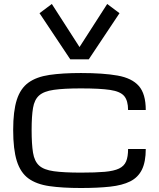

<svg xmlns="http://www.w3.org/2000/svg" viewBox="-20 -944 807 975"><path d="M391.1 10.7Q296.9 10.7 231 1.2Q165 -8.3 124.5 -37.8Q84 -67.4 65.4 -126.5Q46.9 -185.5 46.9 -284.2Q46.9 -379.9 65.4 -437.5Q84 -495.1 124.5 -524.4Q165 -553.7 231 -563.5Q296.9 -573.2 391.1 -573.2Q503.9 -573.2 576.9 -560.3Q649.9 -547.4 685.1 -507.3Q720.2 -467.3 720.2 -385.3H630.4Q630.4 -432.6 610.8 -456.1Q591.3 -479.5 539.6 -487.3Q487.8 -495.1 391.1 -495.1Q304.2 -495.1 253.4 -487.8Q202.6 -480.5 178.7 -459.2Q154.8 -438 147.7 -396Q140.6 -354 140.6 -284.2Q140.6 -211.9 147.7 -168.5Q154.8 -125 178.7 -103.3Q202.6 -81.5 253.4 -74.5Q304.2 -67.4 391.1 -67.4Q464.8 -67.4 511.7 -71.5Q558.6 -75.7 584.5 -88.1Q610.4 -100.6 620.4 -124.3Q630.4 -147.9 630.4 -187.5H720.2Q720.2 -122.1 700.7 -82.5Q681.2 -43 641.1 -22.9Q601.1 -2.9 538.8 3.9Q476.6 10.7 391.1 10.7ZM336.9 -642.6 180.7 -877 243.2 -923.8 383.8 -705.1 524.4 -923.8 586.9 -877 430.7 -642.6Z"/></svg>

Font: Michroma
Style: Regular
Weight: 400
Designer: Vernon Adams
Foundry: Vernon Adams
Version: Version 1.100; ttfautohint (v1.8.4.7-5d5b);gftools[0.9.29]